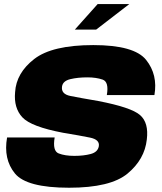

<svg xmlns="http://www.w3.org/2000/svg" viewBox="-20 -898 777 922"><path d="M339.5 -756H442L601 -878.5H449ZM311.5 3.5Q510.5 3.5 592.5 -64.5Q674.5 -132.5 685 -228Q695 -308.5 652.5 -345.5Q610 -382.5 451.5 -413Q363.5 -428 317.8 -437.2Q272 -446.5 278 -483.5Q282.5 -509.5 318 -518Q353.5 -526.5 400 -526.5Q441.5 -526.5 472.8 -515.8Q504 -505 493 -441.5H721.5Q738.5 -539 681.8 -610.2Q625 -681.5 428 -681.5Q230.5 -681.5 144.2 -614.5Q58 -547.5 52.5 -455.5Q45.5 -379.5 87.5 -334.5Q129.5 -289.5 282.5 -260.5Q364.5 -247 412.2 -237.2Q460 -227.5 454.5 -195.5Q449.5 -167.5 415.5 -158.5Q381.5 -149.5 337 -149.5Q292 -149.5 261.8 -161.2Q231.5 -173 242.5 -238H14Q-4.5 -134 51.5 -65.2Q107.5 3.5 311.5 3.5Z"/></svg>

Font: Anybody Thin Black
Style: Italic
Weight: 900
Italic angle: -10°
Version: Version 1.113;gftools[0.9.25]